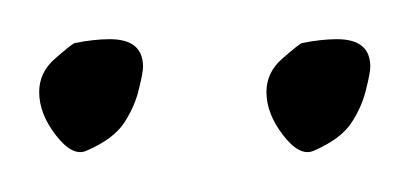

<svg xmlns="http://www.w3.org/2000/svg" viewBox="-20 -502 209 98"><path d="M140 -425Q133 -422 124.5 -433Q116 -444 116 -455Q116 -465 124 -472Q132 -479 134 -480Q139 -481 143.5 -481.5Q148 -482 152 -482Q169 -482 169 -468Q169 -465 167 -457Q165 -448 159.5 -439.5Q154 -431 140 -425ZM24 -425Q17 -422 8.5 -433Q0 -444 0 -455Q0 -465 8 -472Q16 -479 18 -480Q23 -481 27.5 -481.5Q32 -482 36 -482Q53 -482 53 -468Q53 -465 51 -457Q49 -448 43.5 -439.5Q38 -431 24 -425Z"/></svg>

Font: Oooh Baby
Style: Normal
Weight: 400
Designer: Robert E. Leuschke
Foundry: Robert E. Leuschke
Version: Version 1.011; ttfautohint (v1.8.3)